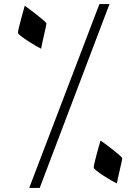

<svg xmlns="http://www.w3.org/2000/svg" viewBox="-20 -742 686 940"><path d="M516.1 -722.2 174.3 178.2H123L466.8 -722.2ZM207.5 -626.5Q207.5 -624 203.9 -607.4Q200.2 -590.8 195.3 -569.3Q190.4 -547.9 186.3 -529.3Q182.1 -510.7 181.2 -503.4Q174.8 -506.3 156.5 -516.8Q138.2 -527.3 117.9 -540.5Q97.7 -553.7 82.8 -565.2Q67.9 -576.7 67.9 -582Q67.9 -587.9 72.3 -606Q76.7 -624 82.5 -646.2Q88.4 -668.5 93.8 -687.3Q99.1 -706.1 101.1 -713.9Q106.9 -710 123.8 -697.5Q140.6 -685.1 159.9 -669.9Q179.2 -654.8 193.4 -642.3Q207.5 -629.9 207.5 -626.5ZM578.6 33.2Q578.6 36.1 575 52.5Q571.3 68.8 566.4 90.3Q561.5 111.8 557.4 130.4Q553.2 148.9 552.2 156.2Q545.9 153.3 527.6 143.1Q509.3 132.8 489 119.6Q468.8 106.4 453.9 95Q439 83.5 439 78.1Q439 71.8 443.1 53.7Q447.3 35.6 453.1 13.7Q459 -8.3 464.4 -27.1Q469.7 -45.9 472.2 -53.7Q478 -50.3 494.9 -37.8Q511.7 -25.4 531 -10.3Q550.3 4.9 564.5 17.3Q578.6 29.8 578.6 33.2Z"/></svg>

Font: Scheherazade New
Style: Regular
Weight: 400
Designer: SIL International
Foundry: SIL International
Version: Version 4.000